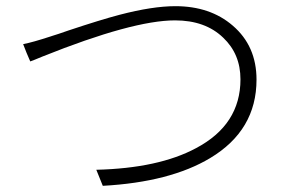

<svg xmlns="http://www.w3.org/2000/svg" viewBox="-20 -644 923 622"><path d="M313 -42 292 -94Q494 -99 615 -164Q759 -240 759 -387Q759 -469 703 -522Q645 -578 547 -578Q410 -578 118 -461Q87 -448 78 -445L66 -473L55 -501Q86 -507 144 -526Q148 -527 150 -528Q164 -532 201 -545Q306 -580 367 -596Q474 -624 548 -624Q661 -624 734 -561Q811 -495 811 -386Q811 -222 661 -132Q531 -54 313 -42Z"/></svg>

Font: GenSekiGothic TW L
Style: Regular
Weight: 300
Version: Version 1.501;PS 1;hotconv 16.6.51;makeotf.lib2.5.65220